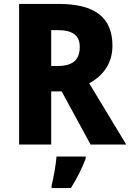

<svg xmlns="http://www.w3.org/2000/svg" viewBox="-20 -734 661 975"><path d="M279 -714H77V0H240V-270H293L440 0H621L433 -311C503 -349 551 -411 551 -502C551 -644 463 -714 279 -714ZM272 -581C349 -581 385 -555 385 -495C385 -430 349 -399 274 -399H240V-581ZM415 72V61H267C264 102 252 169 242 208V221H340C372 170 396 121 415 72Z"/></svg>

Font: Noto Sans Sinhala UI SemiCondensed ExtraBold
Style: Regular
Weight: 800
Width: 4
Designer: Jelle Bosma - Monotype Design Team
Foundry: Monotype Imaging Inc.
Version: Version 2.006